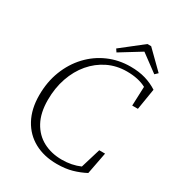

<svg xmlns="http://www.w3.org/2000/svg" viewBox="-202 -974 1023 1113"><g transform="rotate(30 309.5 -417.5)"><path d="M348 15Q262 15 197.5 -20Q133 -55 97 -121.5Q61 -188 61 -280Q61 -369 90 -443.5Q119 -518 170.5 -573Q222 -628 290.5 -658Q359 -688 438 -688Q494 -688 538 -675Q582 -662 619 -638L596 -497H558L563 -625Q511 -653 434 -653Q365 -653 307.5 -625Q250 -597 207.5 -547Q165 -497 141.5 -429Q118 -361 118 -281Q118 -195 149.5 -137Q181 -79 236 -50Q291 -21 361 -21Q427 -21 482 -45L522 -177H561L533 -31Q493 -10 449 2.5Q405 15 348 15ZM481 -850 597 -736 578 -718 463 -803 325 -718 312 -737 456 -850Z"/></g></svg>

Font: Source Serif 4 SmText Light
Style: Italic
Weight: 300
Italic angle: -12°
Designer: Frank Grießhammer
Foundry: Adobe
Version: Version 4.005;hotconv 1.1.0;makeotfexe 2.6.0